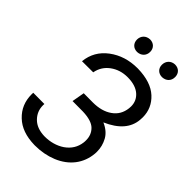

<svg xmlns="http://www.w3.org/2000/svg" viewBox="-261 -991 1103 1103"><g transform="rotate(45 290.5 -439.5)"><path d="M227.5 -835.9C227.5 -805.2 248.5 -785.2 277.8 -785.2C278.3 -785.2 278.8 -785.2 279.3 -785.2C310.1 -786.6 331.5 -808.1 331.5 -837.9C331.5 -838.4 331.5 -838.9 331.5 -839.4C331.5 -868.7 310.1 -889.2 281.2 -889.2C280.8 -889.2 280.3 -889.2 279.8 -889.2C248.5 -887.7 228 -865.7 227.5 -835.9ZM431.2 -835C431.2 -834.5 431.2 -834 431.2 -833.5C431.2 -804.2 452.6 -784.2 481.4 -784.2C481.9 -784.2 482.4 -784.2 482.9 -784.2C513.7 -785.6 535.2 -806.2 535.2 -836.9C535.2 -837.4 535.2 -837.9 535.2 -838.4C535.2 -868.2 514.2 -888.7 484.4 -888.7C483.9 -888.7 483.4 -888.7 482.9 -888.7C452.1 -887.2 431.6 -864.7 431.2 -835ZM229.5 -400.9 215.8 -323.7 300.3 -323.2C348.6 -321.8 382.3 -311 401.4 -292C420.9 -272.5 430.2 -248.5 430.2 -219.7C430.2 -213.4 430.2 -207 429.2 -200.2C423.8 -158.7 403.3 -126 367.7 -101.1C332.5 -77.1 289.1 -66.4 249 -66.4C246.6 -66.4 244.6 -66.4 242.2 -66.4C201.7 -67.9 170.4 -79.6 147.5 -102.5C124.5 -125.5 112.8 -153.3 112.8 -186.5C112.8 -189.9 112.8 -193.4 113.3 -197.3L22.5 -197.8C22.5 -193.4 22 -189.5 22 -185.1C22 -129.4 41 -83.5 79.6 -46.9C117.7 -10.3 170.4 8.3 238.3 9.8C240.2 9.8 241.7 9.8 243.7 9.8C291.5 9.8 336.4 1.5 378.4 -15.6C462.4 -50.3 513.2 -116.2 520.5 -202.1C521 -207.5 521 -212.4 521 -217.3C521 -247.6 513.7 -275.4 499.5 -301.3C485.4 -327.1 461.4 -347.7 427.7 -362.3C514.6 -399.9 561 -453.6 566.4 -522.5C566.9 -529.3 567.4 -536.1 567.4 -543C567.4 -592.3 548.8 -634.3 512.2 -668C475.6 -701.7 421.4 -719.7 350.1 -721.2C349.1 -721.2 347.7 -721.2 346.7 -721.2C279.8 -721.2 222.2 -703.1 173.8 -667C125.5 -630.9 98.1 -583 92.3 -523.9L183.1 -524.4C189.5 -560.5 208 -589.8 237.8 -611.8C268.1 -633.8 302.7 -644.5 342.3 -644.5C343.3 -644.5 344.7 -644.5 345.7 -644.5C387.2 -644 419.4 -633.8 441.9 -614.3C464.4 -594.7 475.6 -569.8 475.6 -540C475.6 -534.7 475.1 -529.3 474.6 -523.9C470.2 -484.9 452.6 -454.6 421.9 -433.1C391.1 -411.1 351.6 -400.4 303.2 -400.4Z"/></g></svg>

Font: Roboto
Style: Italic
Weight: 400
Italic angle: -12°
Designer: Google
Version: Version 2.137; 2017